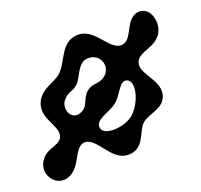

<svg xmlns="http://www.w3.org/2000/svg" viewBox="-83 -597 734 702"><g transform="rotate(-15 284.5 -246.0)"><path d="M257 -483C329 -495 360 -394 412 -407C452 -417 444 -495 496 -507C540 -516 565 -459 549 -416C528 -364 463 -369 451 -330C438 -285 523 -243 503 -182C489 -140 440 -139 414 -113C387 -87 393 -17 327 -12C261 -7 231 -105 182 -97C141 -89 147 -12 92 12C41 33 -7 -28 26 -78C51 -117 101 -109 104 -147C108 -182 54 -220 65 -272C76 -326 132 -335 158 -363C193 -401 193 -472 257 -483ZM314 -310C350 -343 321 -402 269 -390C235 -382 229 -331 211 -310C193 -288 173 -293 155 -265C136 -235 159 -189 195 -204C231 -219 220 -252 245 -277C269 -301 290 -288 314 -310ZM393 -276C364 -284 356 -233 328 -206C301 -180 242 -167 252 -133C262 -100 345 -113 377 -149C414 -191 425 -267 393 -276Z"/></g></svg>

Font: PicNic
Style: Regular
Weight: 400
Designer: Mariel Nils
Foundry: Velvetyne Type Foundry
Version: Version 2.000;Glyphs 3.2.3 (3260)